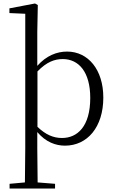

<svg xmlns="http://www.w3.org/2000/svg" viewBox="-20 -822 663 1102"><path d="M35 260H296V233L196 225L194 30V-64C243 -6 300 14 353 14C481 14 573 -92 573 -262C573 -422 486 -526 365 -526C307 -526 246 -503 194 -444V-639L197 -793L181 -802L34 -774V-747L125 -743V30L123 225L35 233ZM195 -412C248 -467 294 -483 340 -483C432 -483 498 -409 498 -260C498 -96 424 -30 336 -30C286 -30 242 -49 195 -94Z"/></svg>

Font: Noto Serif CJK KR Light
Style: Regular
Weight: 300
Designer: Ryoko NISHIZUKA 西塚涼子 (kana & ideographs); Frank Grießhammer (Latin, Greek & Cyrillic); Wenlong ZHANG 张文龙 (bopomofo); San
Foundry: Adobe
Version: Version 2.001;hotconv 1.1.0;makeotfexe 2.6.0